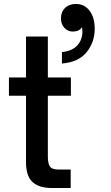

<svg xmlns="http://www.w3.org/2000/svg" viewBox="-20 -947 557 967"><path d="M242 0Q177 0 144 -30Q111 -60 111 -131V-465H25V-557H111V-763H221V-557H337V-465H221V-160Q221 -125 231 -109Q241 -93 277 -93H336V0ZM292 -685Q339 -689 365.5 -714.5Q392 -740 395 -781Q395 -800 393 -810Q379 -788 346 -788Q322 -788 304.5 -806.5Q287 -825 287 -855Q287 -887 307.5 -907Q328 -927 362 -927Q406 -927 431.5 -892.5Q457 -858 457 -802Q457 -735 416.5 -684.5Q376 -634 292 -627Z"/></svg>

Font: Open Sauce One Medium
Style: Regular
Weight: 500
Designer: Alfredo Marco Pradil
Foundry: Creative Sauce Fz LLC
Version: Version 1.477